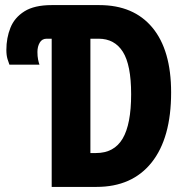

<svg xmlns="http://www.w3.org/2000/svg" viewBox="-20 -734 734 754"><path d="M183 0V-582H163Q145 -582 136 -566.5Q127 -551 127 -530Q127 -513 129.5 -500.5Q132 -488 135 -480H17Q14 -487 9.5 -502Q5 -517 5 -538Q5 -585 21 -625Q37 -665 76 -689.5Q115 -714 183 -714H370Q505 -714 578.5 -625.5Q652 -537 652 -371Q652 -192 575.5 -96Q499 0 359 0ZM357 -133Q428 -133 461.5 -189.5Q495 -246 495 -364Q495 -479 462.5 -530.5Q430 -582 367 -582H335V-133Z"/></svg>

Font: Noto Sans ExtraCondensed ExtraBold
Style: Regular
Weight: 800
Width: 2
Designer: Monotype Design Team
Foundry: Monotype Imaging Inc.
Version: Version 2.013; ttfautohint (v1.8.4.7-5d5b)